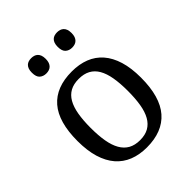

<svg xmlns="http://www.w3.org/2000/svg" viewBox="-210 -866 998 998"><g transform="rotate(-45 288.5 -367.0)"><path d="M522 -269Q522 -127.9 462.2 -59.1Q402.3 9.8 287.1 9.8Q232.9 9.8 189.9 -7.3Q147 -24.4 116.9 -59.1Q86.9 -93.8 71 -146.2Q55.2 -198.7 55.2 -269Q55.2 -409.2 114.5 -477.5Q173.8 -545.9 290 -545.9Q344.2 -545.9 387.2 -529.1Q430.2 -512.2 460.2 -477.8Q490.2 -443.4 506.1 -391.4Q522 -339.4 522 -269ZM151.9 -269Q151.9 -213.4 159.2 -170.9Q166.5 -128.4 182.9 -99.9Q199.2 -71.3 225.3 -56.6Q251.5 -42 289.1 -42Q326.7 -42 352.5 -56.6Q378.4 -71.3 394.5 -99.9Q410.6 -128.4 417.7 -170.9Q424.8 -213.4 424.8 -269Q424.8 -324.7 417.5 -366.7Q410.2 -408.7 394 -436.8Q377.9 -464.8 351.8 -479Q325.7 -493.2 288.1 -493.2Q250.5 -493.2 224.6 -479Q198.7 -464.8 182.6 -436.8Q166.5 -408.7 159.2 -366.7Q151.9 -324.7 151.9 -269ZM138.7 -688Q138.7 -703.6 142.6 -714.4Q146.5 -725.1 153.3 -731.7Q160.2 -738.3 169.4 -741.2Q178.7 -744.1 189.5 -744.1Q200.2 -744.1 209.5 -741.2Q218.8 -738.3 225.8 -731.7Q232.9 -725.1 236.8 -714.4Q240.7 -703.6 240.7 -688Q240.7 -672.9 236.8 -662.1Q232.9 -651.4 225.8 -644.5Q218.8 -637.7 209.5 -634.8Q200.2 -631.8 189.5 -631.8Q167.5 -631.8 153.1 -644.5Q138.7 -657.2 138.7 -688ZM328.6 -688Q328.6 -703.6 332.5 -714.4Q336.4 -725.1 343.3 -731.7Q350.1 -738.3 359.4 -741.2Q368.7 -744.1 379.4 -744.1Q390.1 -744.1 399.4 -741.2Q408.7 -738.3 415.8 -731.7Q422.9 -725.1 426.8 -714.4Q430.7 -703.6 430.7 -688Q430.7 -672.9 426.8 -662.1Q422.9 -651.4 415.8 -644.5Q408.7 -637.7 399.4 -634.8Q390.1 -631.8 379.4 -631.8Q357.4 -631.8 343 -644.5Q328.6 -657.2 328.6 -688Z"/></g></svg>

Font: Sahl Naskh
Style: Regular
Weight: 400
Designer: Pascal Zoghbi
Version: Version 1.001